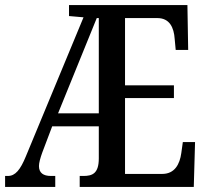

<svg xmlns="http://www.w3.org/2000/svg" viewBox="-21 -734 816 754"><path d="M-1 0H196V-43H179C149 -43 132 -55 132 -82C132 -94 137 -113 145 -135L184 -238H367V-112C367 -53 342 -43 307 -43H292V0H740L745 -176H697L691 -133C685 -89 665 -51 616 -51H470V-349H662V-399H470V-663H597C645 -663 662 -626 665 -581L669 -538H718L715 -714H250V-671L307 -666L81 -121C59 -67 39 -43 10 -43H-1ZM207 -289 359 -663H367V-289Z"/></svg>

Font: Noto Serif Bengali ExtraCondensed Medium
Style: Regular
Weight: 500
Width: 2
Designer: Juan Bruce, Universal Thirst, Indian Type Foundry and the Monotype Design Team.
Foundry: Monotype Imaging Inc.
Version: Version 2.003